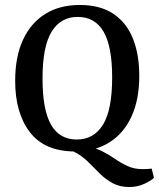

<svg xmlns="http://www.w3.org/2000/svg" viewBox="-20 -600 639 772"><path d="M221 -4 266 -17Q309 -17 339 -10Q369 -3 392.5 9Q416 21 438 36Q467 56 493.5 68Q520 80 553 80Q563 80 572.5 79.5Q582 79 590 78L599 115Q587 127 559.5 139.5Q532 152 500 152Q462 152 434 137Q406 122 383 99.5Q360 77 337.5 54Q315 31 287 15Q259 -1 221 -4ZM41 -275Q41 -372 72.5 -440Q104 -508 162 -544Q220 -580 301 -580Q382 -580 435 -545Q488 -510 514 -446Q540 -382 540 -295Q540 -199 508.5 -131Q477 -63 419 -27Q361 9 282 9Q160 9 100.5 -68Q41 -145 41 -275ZM151 -284Q151 -159 185 -99Q219 -39 289 -39Q357 -39 394 -98.5Q431 -158 431 -289Q431 -413 396.5 -472.5Q362 -532 292 -532Q224 -532 187.5 -472.5Q151 -413 151 -284Z"/></svg>

Font: Yrsa Medium
Style: Regular
Weight: 500
Designer: Anna Giedrys (Yrsa+Rasa design), David Brezina (Yrsa art-direction, Rasa art-direction, design)
Foundry: Rosetta Type Foundry
Version: Version 2.004